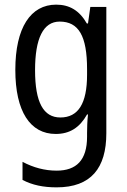

<svg xmlns="http://www.w3.org/2000/svg" viewBox="-20 -567 548 827"><path d="M222 -547C112 -547 46 -448 46 -266C46 -87 110 10 220 10C280 10 323 -17 355 -74H359C356 -48 355 -15 355 5V22C355 123 309 168 224 168C173 168 124 155 77 130V208C119 230 166 240 224 240C372 240 438 157 438 7V-537H369L359 -466H354C322 -522 279 -547 222 -547ZM237 -474C319 -474 355 -412 355 -269V-245C355 -121 317 -61 240 -61C167 -61 131 -126 131 -265C131 -401 166 -474 237 -474Z"/></svg>

Font: Noto Sans Gurmukhi UI Condensed
Style: Regular
Weight: 400
Width: 3
Designer: Jelle Bosma - Monotype Design Team
Foundry: Monotype Imaging Inc.
Version: Version 2.004